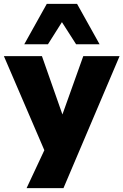

<svg xmlns="http://www.w3.org/2000/svg" viewBox="-38 -789 636 989"><path d="M99 180 209 -55V28L-18 -500H178L290 -181H277L391 -500H578L289 180ZM87 -561 203 -769H359L475 -561H354L281 -675L209 -561Z"/></svg>

Font: Nunito Sans 9pt Black
Style: Regular
Weight: 900
Version: Version 3.101;gftools[0.9.27]